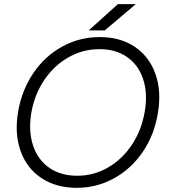

<svg xmlns="http://www.w3.org/2000/svg" viewBox="-20 -890 812 922"><path d="M67 -354Q85 -458 140.5 -539.5Q196 -621 279 -666.5Q362 -712 459 -712Q558 -712 627.5 -665Q697 -618 726.5 -535Q756 -452 738 -346Q721 -242 665.5 -160.5Q610 -79 527 -33.5Q444 12 349 12Q250 12 179.5 -34.5Q109 -81 79 -164.5Q49 -248 67 -354ZM675 -354Q690 -441 667.5 -509.5Q645 -578 590.5 -616Q536 -654 458 -654Q378 -654 308.5 -614.5Q239 -575 192 -505Q145 -435 130 -346Q116 -259 139 -190.5Q162 -122 217 -84Q272 -46 351 -46Q430 -46 498.5 -85.5Q567 -125 613.5 -195Q660 -265 675 -354ZM546 -870H632L483 -744H406Z"/></svg>

Font: Oak Sans Light Italic
Style: Regular
Weight: 400
Italic angle: -9.5°
Foundry: Erik Kennedy, Walven
Version: Version 1.000;Glyphs 3.1.2 (3151)